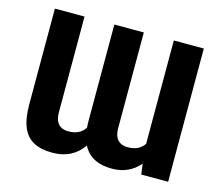

<svg xmlns="http://www.w3.org/2000/svg" viewBox="-101 -841 1140 984"><g transform="rotate(15 468.5 -348.5)"><path d="M74.2 -707H231.4V-199.2Q231.4 -158.2 249.8 -137.7Q268.1 -117.2 301.8 -117.2Q365.2 -117.2 391.1 -160.6Q389.6 -179.2 389.6 -199.2V-707H545.9V-199.2Q545.9 -158.2 564.7 -137.7Q583.5 -117.2 617.2 -117.2Q678.2 -117.2 705.1 -158.7V-707H864.3V0H721.7L714.4 -56.2Q688 -24.4 651.1 -7.3Q614.3 9.8 567.4 9.8Q455.1 9.8 414.1 -71.8Q387.7 -32.2 346.9 -11.2Q306.2 9.8 252 9.8Q190.9 9.8 151.9 -11.2Q112.8 -32.2 93.5 -78.1Q74.2 -124 74.2 -199.2Z"/></g></svg>

Font: Pretendard Std ExtraBold
Style: Regular
Weight: 800
Designer: Base glyphs from Inter by Rasmus Andersson; Hangeul glyphs from Noto Sans CJK(Source Han Sans) by Jang Soo-young and Kan
Foundry: Kil Hyung-jin
Version: Version 1.309